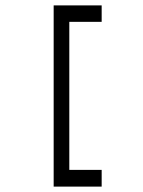

<svg xmlns="http://www.w3.org/2000/svg" viewBox="-20 -679 532 712"><path d="M179 -659H357V-598H237V-49H357V13H179Z"/></svg>

Font: IBM 3270 Semi-Condensed
Style: Condensed
Weight: 400
Monospace: yes
Version: Version 2.3.1